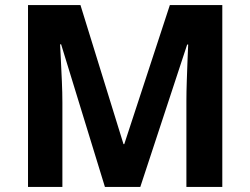

<svg xmlns="http://www.w3.org/2000/svg" viewBox="-20 -785 983 754"><path d="M392 -51 220 -611H216Q217 -591 219 -551Q221 -511 223 -465.5Q225 -420 225 -383V-51H90V-765H296L465 -219H468L647 -765H853V-51H712V-389Q712 -423 713.5 -467Q715 -511 716.5 -550.5Q718 -590 719 -610H715L531 -51Z"/></svg>

Font: Noto Sans Tamil UI
Style: Regular
Weight: 400
Designer: Jelle Bosma - Monotype Design Team
Foundry: Monotype Imaging Inc.
Version: Version 2.004